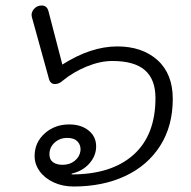

<svg xmlns="http://www.w3.org/2000/svg" viewBox="-20 -669 696 699"><path d="M106 -101Q106 -150 142.5 -183Q179 -216 232 -216Q275 -216 302.5 -194Q330 -172 330 -136Q330 -102 305.5 -74Q281 -46 241 -37V-34Q386 -34 466 -105.5Q546 -177 546 -312Q546 -380 507.5 -413.5Q469 -447 389 -447Q345 -447 296 -427Q247 -407 208 -375Q195 -363 180 -363Q172 -363 166.5 -367.5Q161 -372 159 -379L96 -607Q92 -622 103 -635.5Q114 -649 132 -649Q150 -649 156 -630L207 -434Q311 -500 407 -500Q498 -500 553.5 -450Q609 -400 609 -309Q609 -210 563 -138Q517 -66 435.5 -28Q354 10 248 10Q208 10 175.5 -5Q143 -20 124.5 -45.5Q106 -71 106 -101ZM273 -120Q275 -140 262.5 -153.5Q250 -167 225 -167Q198 -167 179 -150Q160 -133 160 -107Q160 -88 173 -78.5Q186 -69 208 -69Q234 -69 252 -83.5Q270 -98 273 -120Z"/></svg>

Font: Kodchasan Light
Style: Italic
Weight: 300
Italic angle: -10°
Version: Version 1.000; ttfautohint (v1.6)